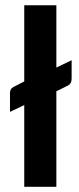

<svg xmlns="http://www.w3.org/2000/svg" viewBox="-20 -722 304 742"><path d="M197.8 -701.7V-460.9L256.8 -489.3V-418Q256.8 -398.4 241.7 -391.1L197.8 -369.1V0H73.7V-315.9L18.6 -289.6V-362.8Q18.6 -379.4 32.7 -386.2L73.7 -407.2V-701.7Z"/></svg>

Font: Carlito
Style: Bold
Weight: 700
Designer: Lukasz Dziedzic
Foundry: tyPoland Lukasz Dziedzic
Version: Version 1.104